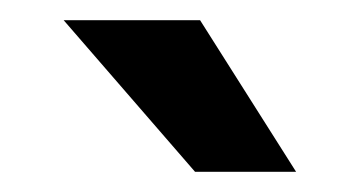

<svg xmlns="http://www.w3.org/2000/svg" viewBox="-20 -720 355 190"><path d="M43 -700H178L273 -550H173Z"/></svg>

Font: Epunda Sans SemiBold
Style: Regular
Weight: 600
Designer: Simon Atzbach
Foundry: typofactur
Version: Version 2.204; ttfautohint (v1.8.4.7-5d5b)